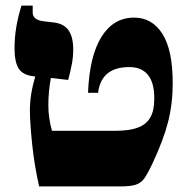

<svg xmlns="http://www.w3.org/2000/svg" viewBox="-20 -667 675 687"><path d="M598 -369Q598 -296 581.5 -231Q565 -166 525 -81Q507 -43 495.5 -27.5Q484 -12 465.5 -6Q447 0 410 0H120Q103 -75 95 -152Q87 -229 87 -273Q87 -329 106 -393L101 -394Q62 -398 47 -421.5Q32 -445 32 -495Q32 -569 57 -647H97V-622Q97 -596 135 -591L170 -587Q208 -583 225 -559Q242 -535 242 -490Q242 -465 237.5 -440Q233 -415 224 -381L162 -388Q153 -339 153 -290Q153 -245 166 -199H392Q443 -199 473.5 -210.5Q504 -222 518 -247Q532 -271 532 -315Q532 -372 509 -399.5Q486 -427 443 -427Q342 -427 331 -335H295Q300 -466 343 -535Q386 -604 460 -604Q524 -604 561 -546Q598 -488 598 -369Z"/></svg>

Font: Noto Serif Hebrew Black
Style: Regular
Weight: 900
Designer: Monotype Design Team
Foundry: Monotype Imaging Inc.
Version: Version 1.000